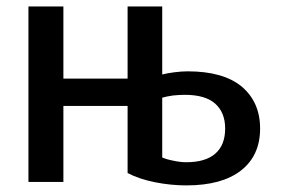

<svg xmlns="http://www.w3.org/2000/svg" viewBox="-20 -559 863 590"><path d="M779.3 -164.1Q779.3 -245.1 722.7 -293Q666 -339.8 556.6 -339.8Q538.1 -339.8 515.6 -336.9Q493.2 -334 478.5 -330.1Q478.5 -399.4 478.5 -539.1Q452.1 -539.1 372.1 -539.1Q372.1 -483.4 372.1 -317.4Q322.3 -317.4 174.8 -317.4Q174.8 -372.1 174.8 -539.1Q148.4 -539.1 67.4 -539.1Q67.4 -404.3 67.4 0Q93.8 0 174.8 0Q174.8 -58.6 174.8 -233.4Q224.6 -233.4 372.1 -233.4Q372.1 -181.6 372.1 -27.3Q407.2 -8.8 456.1 1Q504.9 10.7 552.7 10.7Q662.1 10.7 720.7 -35.2Q779.3 -81.1 779.3 -164.1ZM671.9 -164.1Q671.9 -113.3 641.6 -86.9Q611.3 -60.5 552.7 -60.5Q533.2 -60.5 511.7 -65.4Q491.2 -69.3 478.5 -75.2Q478.5 -136.7 478.5 -258.8Q491.2 -262.7 511.7 -265.6Q531.2 -267.6 547.9 -267.6Q611.3 -267.6 641.6 -240.2Q671.9 -212.9 671.9 -164.1Z"/></svg>

Font: DaxlinePro-Medium
Style: Medium
Weight: 400
Designer: Hans Reichel
Version: Version 7.502; 2006